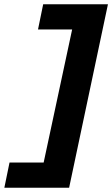

<svg xmlns="http://www.w3.org/2000/svg" viewBox="-80 -770 526 900"><path d="M-59.6 110 -35.4 -8H124.6L258.2 -632H98.2L122.4 -750H426L244 110Z"/></svg>

Font: Geist
Style: Italic
Weight: 400
Italic angle: -12°
Designer: Basement.studio, Andrés Briganti, Mateo Zaragoza
Foundry: Basement.studio, Vercel, Andrés Briganti, Guido Ferreyra, Mateo Zaragoza
Version: Version 1.500